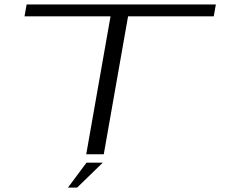

<svg xmlns="http://www.w3.org/2000/svg" viewBox="-20 -695 1020 865"><path d="M368.5 0 478 -621.5H90.5L100 -675H952.5L943 -621.5H557L447.5 0ZM286.1 150.2 369.8 37.8H443.1L327.4 150.2Z"/></svg>

Font: Anybody UltraExpanded Light
Style: Italic
Weight: 300
Width: 9
Italic angle: -10°
Designer: Tyler Finck
Foundry: Etcetera Type Company
Version: Version 1.010; ttfautohint (v1.8.3) -l 8 -r 50 -G 200 -x 14 